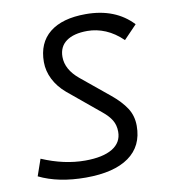

<svg xmlns="http://www.w3.org/2000/svg" viewBox="-81 -772 747 850"><g transform="rotate(-10 293.0 -346.5)"><path d="M237.3 9.8Q113.8 9.8 27.3 -32.7L53.2 -107.4Q152.8 -64.9 246.6 -64.9Q326.7 -64.9 369.6 -90.8Q412.6 -116.7 412.6 -165.5Q412.6 -195.3 399.2 -217.5Q385.7 -239.7 359.9 -260.7L215.8 -379.9Q180.2 -410.2 161.1 -448Q142.1 -485.8 142.1 -525.9Q142.1 -611.8 198.7 -657.5Q255.4 -703.1 360.8 -703.1Q494.1 -703.1 571.3 -620.6L512.7 -559.6Q476.6 -594.7 436.5 -611.6Q396.5 -628.4 355 -628.4Q293.9 -628.4 260.5 -604.2Q227.1 -580.1 227.1 -534.2Q227.1 -477.5 284.2 -430.2L409.2 -327.6Q452.6 -292 475.3 -257.1Q498 -222.2 498 -176.8Q498 -85.9 430.9 -38.1Q363.8 9.8 237.3 9.8Z"/></g></svg>

Font: Cascadia Code NF SemiLight
Style: Italic
Weight: 350
Italic angle: -10°
Monospace: yes
Designer: Aaron Bell
Foundry: Saja Typeworks
Version: Version 2404.023; ttfautohint (v1.8.4)